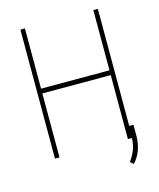

<svg xmlns="http://www.w3.org/2000/svg" viewBox="-124 -799 848 1022"><g transform="rotate(-15 300.0 -287.5)"><path d="M513.7 0H488.8V-352.5H111.8V0H86.9V-710.9H111.8V-378.9H488.8V-710.9H513.7ZM537.1 -1.5Q536.1 38.1 523.9 72.5Q511.7 106.9 485.4 136.2L467.3 120.6Q487.8 92.8 499 63.7Q510.3 34.7 510.7 -0.5V-65.9H537.1Z"/></g></svg>

Font: Roboto Mono Thin
Style: Regular
Weight: 250
Designer: Google
Version: Version 2.000985; 2015; ttfautohint (v1.3)